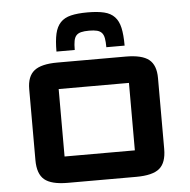

<svg xmlns="http://www.w3.org/2000/svg" viewBox="-51 -756 801 811"><g transform="rotate(-5 349.0 -350.0)"><path d="M76 -102V-403Q76 -457.5 105.8 -481.2Q135.5 -505 204 -505H494Q563 -505 592.5 -481.2Q622 -457.5 622 -403V-102Q622 -44 593 -19.5Q564 5 494 5H204Q134.5 5 105.2 -19.5Q76 -44 76 -102ZM200 -107Q200 -107 200 -107Q200 -107 200 -107H498Q498 -107 498 -107Q498 -107 498 -107V-393Q498 -393 498 -393Q498 -393 498 -393H200Q200 -393 200 -393Q200 -393 200 -393ZM204.5 -551.5Q204.5 -597.5 211.2 -627Q218 -656.5 234.5 -674Q251 -691.5 279 -698.2Q307 -705 349.5 -705Q392 -705 419.8 -698.2Q447.5 -691.5 464 -674Q480.5 -656.5 487 -627Q493.5 -597.5 493.5 -551.5H416Q416 -575 413.2 -589.8Q410.5 -604.5 403 -612.8Q395.5 -621 382.8 -624.2Q370 -627.5 349.5 -627.5Q328.5 -627.5 315.5 -624.2Q302.5 -621 295 -612.8Q287.5 -604.5 284.8 -589.8Q282 -575 282 -551.5Z"/></g></svg>

Font: Science Gothic
Style: Regular
Weight: 400
Designer: Thomas Phinney, Vassil Kateliev, Brandon Buerkle
Foundry: Font Detective LLC
Version: Version 1.018